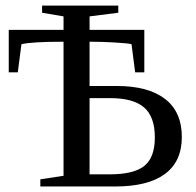

<svg xmlns="http://www.w3.org/2000/svg" viewBox="-20 -675 711 695"><path d="M638.2 -179.2Q638.2 -90.3 576.9 -45.2Q515.6 0 397.5 0H126V-25.9L210 -38.6V-523.9H202.6Q98.1 -523.9 57.6 -515.1L44.4 -413.1H11.7V-566.9H210V-615.7L132.3 -628.9V-654.8H408.2V-628.9L304.2 -615.7V-566.9H502.4V-413.1H469.2L456.1 -515.1Q441.4 -518.6 395.5 -521.2Q349.6 -523.9 311.5 -523.9H304.2V-363.8H402.3Q516.6 -363.8 577.4 -316.9Q638.2 -270 638.2 -179.2ZM540.5 -177.2Q540.5 -252.9 501.2 -286.4Q461.9 -319.8 379.4 -319.8H304.2V-43.9H376.5Q464.8 -43.9 502.7 -74.7Q540.5 -105.5 540.5 -177.2Z"/></svg>

Font: Times New Roman
Style: Regular
Weight: 400
Designer: Steve Matteson
Foundry: Ascender Corporation
Version: Version 2.00.3